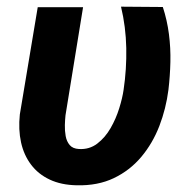

<svg xmlns="http://www.w3.org/2000/svg" viewBox="-20 -550 569 581"><path d="M94.2 -528.3H231.4L178.2 -201.2Q176.8 -188.5 176.3 -171.6Q175.8 -154.8 178.7 -138.4Q181.6 -122.1 190.9 -111.1Q200.2 -100.1 218.8 -99.1Q250.5 -97.2 274.4 -115.5Q298.3 -133.8 314.7 -162.4Q331.1 -190.9 340.8 -222.4Q350.6 -253.9 354 -278.3Q363.3 -340.3 362.1 -404.5Q360.8 -468.8 346.2 -529.8L472.7 -528.8Q485.8 -488.8 491.2 -446.8Q496.6 -404.8 495.6 -362.3Q494.6 -319.8 489.7 -278.3Q482.4 -221.2 462.2 -168.7Q441.9 -116.2 407.5 -75.2Q373 -34.2 324.5 -11Q275.9 12.2 212.4 10.7Q165 9.8 130.4 -6.6Q95.7 -22.9 74 -51.8Q52.2 -80.6 43.7 -119.1Q35.2 -157.7 40 -203.6Z"/></svg>

Font: Roboto
Style: Bold Italic
Weight: 700
Italic angle: -12°
Designer: Christian Robertson
Foundry: Google
Version: Version 3.0